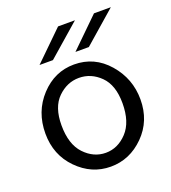

<svg xmlns="http://www.w3.org/2000/svg" viewBox="-122 -732 744 834"><g transform="rotate(-20 250.0 -314.5)"><path d="M108 -510 241 -640H319L170 -510ZM274 -510 407 -640H485L336 -510ZM30 -221Q30 -322 94.5 -391.5Q159 -461 249 -461Q343 -461 406 -388.5Q469 -316 469 -220Q469 -121 403 -55Q337 11 249 11Q161 11 95.5 -55.5Q30 -122 30 -221ZM108 -231Q108 -143 150.5 -98Q193 -53 249 -53Q305 -53 347.5 -98.5Q390 -144 390 -231Q390 -315 347.5 -357Q305 -399 249 -399Q194 -399 151 -357Q108 -315 108 -231Z"/></g></svg>

Font: CMU Sans Serif
Style: Medium
Weight: 500
Version: Version 0.7.0